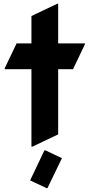

<svg xmlns="http://www.w3.org/2000/svg" viewBox="-20 -767 475 1017"><path d="M151.4 9.8H146.5V-400.4H4.9V-405.3L67.9 -537.1H146.5V-682.1L283.2 -747.1H288.1V-537.1H429.7V-532.2L366.7 -400.4H288.1V-55.2ZM220.2 29.3 308.1 70.8 231.4 229.5H226.6L139.6 188.5L215.3 29.3Z"/></svg>

Font: Nova Round
Style: Bold
Weight: 700
Designer: Wojciech Kalinowski "wmk69" (wmk69@o2.pl)
Foundry: Wojciech Kalinowski "wmk69" (wmk69@o2.pl)
Version: Version 3.1.0; 2021-05-23